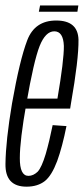

<svg xmlns="http://www.w3.org/2000/svg" viewBox="-20 -679 307 702"><path d="M77 3.5 84 -36Q52 -36 52.5 -101.5Q52.5 -166 76.5 -301Q103.5 -456.5 125 -511Q146.5 -564.5 178.5 -564.5Q211.5 -564.5 213.5 -511Q214 -459 190 -318.5H72.5L66.5 -282H236.5Q238.5 -292 239.5 -301Q268 -463 267 -534Q265 -604 185.5 -604Q107 -604 79.5 -531.5Q52 -459.5 24 -301Q1 -164.5 0 -80Q-1.5 3.5 77 3.5ZM84 -36 77 3.5Q117.5 3.5 144 -17Q169 -37 189 -90Q208 -142.5 223 -218L172.5 -221.5Q161 -164 147 -115.5Q132.5 -67.5 118 -51.5Q102 -36 84 -36ZM122 -636H263L266.5 -659H126.5Z"/></svg>

Font: Anybody ExtraCondensed Light
Style: Italic
Weight: 300
Width: 2
Italic angle: -10°
Version: Version 1.113;gftools[0.9.25]